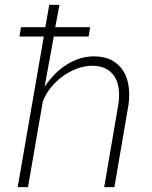

<svg xmlns="http://www.w3.org/2000/svg" viewBox="-20 -770 627 790"><path d="M344.7 -619.6 351.1 -658.2H207.5L224.6 -750H182.6L166.5 -658.2H66.4L60.1 -619.6H160.2L52.7 0H95.2L156.2 -353Q167.5 -382.3 188.5 -408.7Q209.5 -435.1 237.3 -455.6Q264.6 -475.6 295.9 -487.3Q327.1 -499 358.4 -499.5Q394.5 -499.5 417.7 -486.3Q440.9 -473.1 453.6 -451.2Q466.3 -428.7 469 -399.9Q471.7 -371.1 466.8 -339.8L408.7 0H450.7L508.8 -339.4Q514.2 -378.4 509.3 -414.3Q504.4 -450.2 487.3 -478Q470.2 -505.4 440.4 -521.7Q410.6 -538.1 367.2 -538.1Q334.5 -538.1 305.2 -528.3Q275.9 -518.6 250.5 -501.5Q224.6 -484.9 202.9 -461.9Q181.2 -439 163.6 -413.1L201.2 -619.6Z"/></svg>

Font: Roboto Mono ExtraLight
Style: Italic
Weight: 250
Italic angle: -10°
Monospace: yes
Designer: Google
Version: Version 3.000